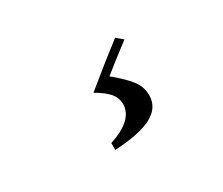

<svg xmlns="http://www.w3.org/2000/svg" viewBox="-67 -212 734 632"><g transform="rotate(-30 300.0 104.0)"><path d="M409 163Q409 210 363.5 234.5Q318 259 222 264V238Q320 206 320 145Q320 123 305 104.5Q290 86 254 65Q348 -12 406 -56L430 -36Q363 15 326 45H327Q374 84 391.5 109Q409 134 409 163Z"/></g></svg>

Font: Inknut Antiqua Light
Style: Regular
Weight: 300
Designer: Claus Eggers Sørensen
Foundry: Claus Eggers Sørensen
Version: Version 1.003; ttfautohint (v1.8.2) -l 8 -r 50 -G 200 -x 14 